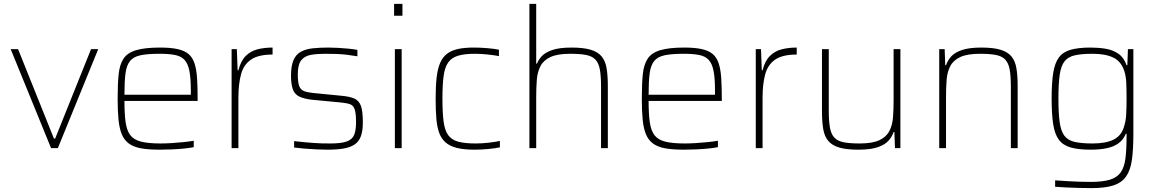

<svg xmlns="http://www.w3.org/2000/svg" viewBox="-20 -763 5958 989"><path d="M243 0 35 -510H73L258 -49H264L449 -510H486L278 0Z M802 8Q745 8 706.5 1Q668 -6 644 -23.5Q620 -41 607.5 -71Q595 -101 590.5 -146Q586 -191 586 -254Q586 -329 591 -379.5Q596 -430 616 -460.5Q636 -491 681 -504.5Q726 -518 805 -518Q860 -518 895.5 -510Q931 -502 951.5 -484.5Q972 -467 982 -436.5Q992 -406 995 -361.5Q998 -317 998 -256V-243H621Q621 -177 627 -134Q633 -91 651 -67Q669 -43 706.5 -33.5Q744 -24 807 -24Q834 -24 865 -26Q896 -28 925.5 -31Q955 -34 978 -38V-5Q959 -1 929.5 2Q900 5 867 6.5Q834 8 802 8ZM963 -255V-296Q963 -360 955.5 -398Q948 -436 930 -455Q912 -474 880.5 -480Q849 -486 802 -486Q741 -486 704.5 -478.5Q668 -471 650 -449Q632 -427 626.5 -385.5Q621 -344 621 -275H983Z M1173 0V-510H1200L1204 -401H1208Q1220 -449 1245.5 -474.5Q1271 -500 1306.5 -509Q1342 -518 1384 -518V-482Q1311 -482 1273 -456Q1235 -430 1221.5 -380Q1208 -330 1208 -259V0Z M1668 8Q1642 8 1610.5 6.5Q1579 5 1549 2.5Q1519 0 1495 -3V-36Q1530 -32 1554 -30Q1578 -28 1597.5 -26.5Q1617 -25 1636.5 -24.5Q1656 -24 1682 -24Q1740 -24 1768 -35Q1796 -46 1805 -70Q1814 -94 1814 -133Q1814 -179 1807 -199.5Q1800 -220 1783.5 -226Q1767 -232 1737 -235L1589 -249Q1545 -254 1521 -266Q1497 -278 1488 -304Q1479 -330 1479 -373Q1479 -423 1491.5 -452.5Q1504 -482 1529 -496Q1554 -510 1590 -514Q1626 -518 1672 -518Q1695 -518 1721.5 -516.5Q1748 -515 1774 -512.5Q1800 -510 1821 -506V-473Q1792 -478 1766.5 -481Q1741 -484 1714.5 -485Q1688 -486 1655 -486Q1614 -486 1582 -480.5Q1550 -475 1532 -453Q1514 -431 1514 -380Q1514 -340 1521 -320.5Q1528 -301 1545.5 -294Q1563 -287 1593 -284L1736 -270Q1782 -266 1806 -255Q1830 -244 1839.5 -216.5Q1849 -189 1849 -133Q1849 -89 1839 -61.5Q1829 -34 1807 -19Q1785 -4 1750.5 2Q1716 8 1668 8Z M2010 -682V-743H2053V-682ZM2014 0V-510H2049V0Z M2425 8Q2370 8 2333.5 -1Q2297 -10 2275 -29.5Q2253 -49 2242 -79.5Q2231 -110 2227.5 -153.5Q2224 -197 2224 -254Q2224 -318 2229 -363Q2234 -408 2247 -438.5Q2260 -469 2282.5 -486Q2305 -503 2338.5 -510.5Q2372 -518 2420 -518Q2453 -518 2489.5 -515Q2526 -512 2550 -507V-474Q2524 -479 2489.5 -482.5Q2455 -486 2427 -486Q2373 -486 2339.5 -476Q2306 -466 2288.5 -441Q2271 -416 2265 -371Q2259 -326 2259 -256Q2259 -183 2265 -137Q2271 -91 2289 -66.5Q2307 -42 2341 -33Q2375 -24 2430 -24Q2462 -24 2497.5 -28Q2533 -32 2555 -37V-4Q2532 1 2495.5 4.5Q2459 8 2425 8Z M2707 0V-743H2742V-435H2746Q2753 -454 2770 -473Q2787 -492 2823.5 -505Q2860 -518 2924 -518Q2985 -518 3022 -507Q3059 -496 3078.5 -473Q3098 -450 3104.5 -412Q3111 -374 3111 -320V0H3076V-315Q3076 -371 3070 -404.5Q3064 -438 3047 -456Q3030 -474 2998.5 -480Q2967 -486 2917 -486Q2851 -486 2815 -469Q2779 -452 2763.5 -421.5Q2748 -391 2745 -350.5Q2742 -310 2742 -264V0Z M3502 8Q3445 8 3406.5 1Q3368 -6 3344 -23.5Q3320 -41 3307.5 -71Q3295 -101 3290.5 -146Q3286 -191 3286 -254Q3286 -329 3291 -379.5Q3296 -430 3316 -460.5Q3336 -491 3381 -504.5Q3426 -518 3505 -518Q3560 -518 3595.5 -510Q3631 -502 3651.5 -484.5Q3672 -467 3682 -436.5Q3692 -406 3695 -361.5Q3698 -317 3698 -256V-243H3321Q3321 -177 3327 -134Q3333 -91 3351 -67Q3369 -43 3406.5 -33.5Q3444 -24 3507 -24Q3534 -24 3565 -26Q3596 -28 3625.5 -31Q3655 -34 3678 -38V-5Q3659 -1 3629.5 2Q3600 5 3567 6.5Q3534 8 3502 8ZM3663 -255V-296Q3663 -360 3655.5 -398Q3648 -436 3630 -455Q3612 -474 3580.5 -480Q3549 -486 3502 -486Q3441 -486 3404.5 -478.5Q3368 -471 3350 -449Q3332 -427 3326.5 -385.5Q3321 -344 3321 -275H3683Z M3873 0V-510H3900L3904 -401H3908Q3920 -449 3945.5 -474.5Q3971 -500 4006.5 -509Q4042 -518 4084 -518V-482Q4011 -482 3973 -456Q3935 -430 3921.5 -380Q3908 -330 3908 -259V0Z M4401 8Q4340 8 4303 -3Q4266 -14 4246.5 -37Q4227 -60 4220.5 -98Q4214 -136 4214 -190V-510H4249V-195Q4249 -140 4255 -106Q4261 -72 4278 -54Q4295 -36 4326.5 -30Q4358 -24 4408 -24Q4474 -24 4510 -41Q4546 -58 4561.5 -88.5Q4577 -119 4580 -159.5Q4583 -200 4583 -246V-510H4618V0H4590L4587 -83H4583Q4575 -59 4557 -38.5Q4539 -18 4502 -5Q4465 8 4401 8Z M4818 0V-510H4846L4849 -427H4853Q4861 -451 4879 -471.5Q4897 -492 4934 -505Q4971 -518 5035 -518Q5096 -518 5133 -507Q5170 -496 5189.5 -473Q5209 -450 5215.5 -412Q5222 -374 5222 -320V0H5187V-315Q5187 -371 5181 -404.5Q5175 -438 5158 -456Q5141 -474 5109.5 -480Q5078 -486 5028 -486Q4962 -486 4926 -469Q4890 -452 4874.5 -421.5Q4859 -391 4856 -350.5Q4853 -310 4853 -264V0Z M5602 206Q5570 206 5535.5 205Q5501 204 5469.5 202.5Q5438 201 5415 199V166Q5444 168 5476.5 170Q5509 172 5540 173Q5571 174 5597 174Q5659 174 5696 163Q5733 152 5752 126Q5771 100 5777 54.5Q5783 9 5783 -60V-74H5779Q5767 -44 5743 -26Q5719 -8 5683 0Q5647 8 5598 8Q5534 8 5494.5 -3.5Q5455 -15 5434 -43.5Q5413 -72 5405 -123.5Q5397 -175 5397 -255Q5397 -335 5405 -386.5Q5413 -438 5434 -466.5Q5455 -495 5494.5 -506.5Q5534 -518 5598 -518Q5638 -518 5675 -512Q5712 -506 5740.5 -486.5Q5769 -467 5783 -427H5787L5790 -510H5818V-72Q5818 7 5810.5 60.5Q5803 114 5780.5 146Q5758 178 5715.5 192Q5673 206 5602 206ZM5608 -24Q5675 -24 5714.5 -43Q5754 -62 5768 -105Q5779 -136 5781 -172.5Q5783 -209 5783 -255Q5783 -300 5781.5 -335.5Q5780 -371 5771 -398Q5755 -447 5714.5 -466.5Q5674 -486 5608 -486Q5551 -486 5516 -478Q5481 -470 5463 -446.5Q5445 -423 5438.5 -377Q5432 -331 5432 -255Q5432 -179 5438.5 -133Q5445 -87 5463 -63.5Q5481 -40 5516 -32Q5551 -24 5608 -24Z"/></svg>

Font: Saira Thin
Style: Regular
Weight: 100
Designer: Hector Gatti with collaboration of the Omnibus-Type team
Foundry: Omnibus-Type
Version: Version 1.101